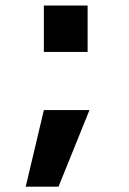

<svg xmlns="http://www.w3.org/2000/svg" viewBox="-20 -573 472 703"><path d="M74.2 110.4 140.6 -169.9H307.6L194.3 110.4ZM140.6 -382.8V-552.7H300.8V-382.8Z"/></svg>

Font: Mgen+ 1c bold
Style: Bold
Weight: 700
Designer: [Source Han Sans]
Ryoko NISHIZUKA  (kana & ideographs); Paul D. Hunt (Latin, Greek & Cyrillic); Wenlong ZHANG  (bopomofo
Version: Version 1.059.20150602